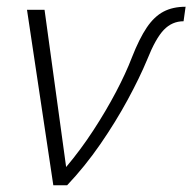

<svg xmlns="http://www.w3.org/2000/svg" viewBox="-20 -549 570 569"><path d="M138 0 60 -520H112L176 -54Q219 -105 256.5 -162.5Q294 -220 323.5 -276Q353 -332 371 -379Q393 -435 415 -467.5Q437 -500 464.5 -514.5Q492 -529 530 -529L524 -486Q490 -486 465.5 -460.5Q441 -435 416 -372Q394 -319 358.5 -253.5Q323 -188 277.5 -122Q232 -56 179 0Z"/></svg>

Font: Raleway Light
Style: Italic
Weight: 300
Italic angle: -12°
Designer: Matt McInerney, Pablo Impallari, Rodrigo Fuenzalida
Foundry: Matt McInerney, Pablo Impallari, Rodrigo Fuenzalida
Version: Version 4.026